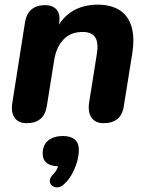

<svg xmlns="http://www.w3.org/2000/svg" viewBox="-20 -521 635 823"><path d="M94 7Q59 7 42.5 -16.5Q26 -40 33 -81L87 -424Q93 -462 115 -480.5Q137 -499 173 -499Q207 -499 223.5 -478.5Q240 -458 233 -418L225 -365L223 -398Q248 -448 293 -474.5Q338 -501 399 -501Q453 -501 490 -479Q527 -457 542.5 -411Q558 -365 547 -292L511 -68Q506 -30 484 -11.5Q462 7 424 7Q389 7 372.5 -16.5Q356 -40 362 -81L395 -289Q403 -337 388.5 -360.5Q374 -384 334 -384Q283 -384 252 -351.5Q221 -319 212 -262L181 -68Q170 7 94 7ZM255 268Q242 281 227.5 282Q213 283 203.5 275.5Q194 268 193.5 254.5Q193 241 208 226Q221 213 227 197.5Q233 182 235 167L234 192Q199 192 181 178Q163 164 163 137Q163 100 187 81Q211 62 249 62Q283 62 300.5 77Q318 92 318 121Q318 146 310 173.5Q302 201 288 226Q274 251 255 268Z"/></svg>

Font: Nunito ExtraLight ExtraBold
Style: Italic
Weight: 800
Italic angle: -9°
Version: Version 3.602